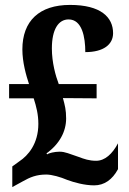

<svg xmlns="http://www.w3.org/2000/svg" viewBox="-20 -744 523 781"><path d="M363 10C404 10 437 -13 460 -56V-161C437 -118 407 -90 371 -90C343 -90 323 -97 299 -106C262 -118 246 -127 222 -127C202 -127 177 -121 172 -116L169 -120C223 -159 249 -210 249 -262C249 -297 244 -315 236 -345L373 -344V-402H219C206 -436 191 -490 191 -547C191 -625 218 -665 259 -665C314 -665 327 -593 327 -532C401 -532 440 -563 440 -609C440 -674 390 -724 265 -724C140 -724 71 -659 71 -543C71 -491 86 -438 98 -402H17V-344H117C128 -310 136 -278 136 -240C136 -159 94 -111 59 -88L30 -67V17L72 -6C102 -23 128 -34 168 -34C191 -34 226 -24 254 -12C281 -2 324 10 363 10Z"/></svg>

Font: Noto Serif Condensed
Style: Bold
Weight: 700
Width: 3
Designer: Monotype Design Team
Foundry: Monotype Imaging Inc.
Version: Version 2.015